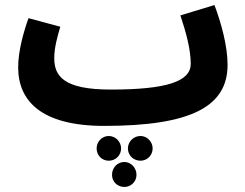

<svg xmlns="http://www.w3.org/2000/svg" viewBox="-20 -478 972 761"><path d="M195 -248C195 -290 208 -334 219 -372L93 -406C75 -356 52 -278 52 -211C52 -80 141 21 393 21C742 21 882 -58 882 -221C882 -297 856 -389 830 -458L695 -417C718 -348 736 -281 736 -225C736 -155 640 -123 419 -123C231 -123 195 -177 195 -248ZM411 159C438 159 460 138 460 110C460 84 438 61 411 61C384 61 363 84 363 110C363 138 384 159 411 159ZM537 159C563 159 585 138 585 110C585 84 563 61 537 61C509 61 487 84 487 110C487 138 509 159 537 159ZM473 263C499 263 521 242 521 215C521 187 499 164 473 164C445 164 424 187 424 215C424 242 445 263 473 263Z"/></svg>

Font: Noto Sans Arabic UI ExtraCondensed Extra
Style: Regular
Weight: 800
Width: 3
Designer: Nadine Chahine - Monotype Design Team
Foundry: Monotype Imaging Inc.
Version: Version 1.900